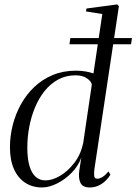

<svg xmlns="http://www.w3.org/2000/svg" viewBox="-20 -837 616 868"><path d="M406.5 -70.5Q404.5 -53 406 -41Q407.5 -29 420.5 -29Q430.5 -29 443.5 -37Q456.5 -45 470.5 -62L479 -47Q471 -33 457.2 -19.8Q443.5 -6.5 425.5 2Q407.5 10.5 385.5 10.5Q353.5 10.5 343.5 -11Q333.5 -32.5 338.5 -66L347.5 -124.5Q334 -86.5 304 -56Q274 -25.5 238 -7.5Q202 10.5 170 10.5Q126.5 10.5 94 -10.8Q61.5 -32 43.2 -72.5Q25 -113 25 -171.5Q25 -221.5 37.5 -271.2Q50 -321 74.5 -365.2Q99 -409.5 135 -443.8Q171 -478 218.2 -497.8Q265.5 -517.5 323.5 -517.5Q346 -517.5 366.5 -514Q387 -510.5 402.5 -505L442.5 -773.5L368.5 -785.5L371 -798.5L510 -817L517.5 -809ZM395 -454Q393 -469.5 373 -483Q353 -496.5 321.5 -496.5Q277.5 -496.5 242.5 -477.2Q207.5 -458 181.2 -425Q155 -392 137.8 -350Q120.5 -308 112 -261.8Q103.5 -215.5 103.5 -170Q103.5 -119 113.5 -86Q123.5 -53 141.8 -37.2Q160 -21.5 185 -21.5Q216.5 -21.5 251.8 -42.2Q287 -63 316 -100.8Q345 -138.5 356 -189.5ZM298 -665H576.5L572.5 -637H294Z"/></svg>

Font: Merriweather 144pt Light
Style: Italic
Weight: 300
Italic angle: -7.8°
Version: Version 2.101